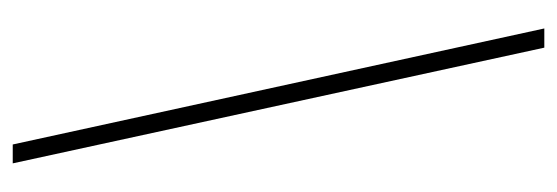

<svg xmlns="http://www.w3.org/2000/svg" viewBox="-308 -482 879 303"><g transform="rotate(90 131.5 -330.5)"><path d="M237.8 88.9H208L24.9 -750H55.2Z"/></g></svg>

Font: Moniqa Black Heading
Style: Regular
Weight: 900
Designer: Rajesh Rajput
Foundry: Rajesh Rajput
Version: Version 1.000